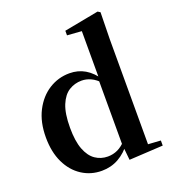

<svg xmlns="http://www.w3.org/2000/svg" viewBox="-149 -932 955 1061"><g transform="rotate(-20 329.0 -401.5)"><path d="M268.5 16.2Q204 16.2 151.9 -17.7Q99.7 -51.5 69.6 -114.2Q39.6 -176.8 39.6 -263.1Q39.6 -352.4 72.9 -417.2Q106.2 -482 161.4 -517Q216.7 -551.9 282.5 -551.9Q332.9 -551.9 373.4 -528.1Q413.8 -504.4 447.8 -453.6H457.1L440.3 -436.8Q412.9 -465.9 386.3 -478.3Q359.7 -490.8 331.9 -490.8Q291.2 -490.8 257.5 -469.9Q223.9 -449.1 203.6 -400.1Q183.4 -351.2 183.4 -267.7Q183.4 -188.6 202.1 -139.8Q220.9 -91.1 253.4 -68.9Q285.9 -46.7 326.3 -46.7Q357.5 -46.7 384.5 -59.4Q411.5 -72.1 437.8 -100.9L456.6 -80.8H446.1Q412.8 -34.5 368 -9.1Q323.1 16.2 268.5 16.2ZM432 11.2 422.7 -81.1V-83.3V-457.2L427.4 -468.4V-747.1L342.4 -753.3V-780.3L545.9 -819L560.2 -810L557.2 -652.7V-34.7L631.1 -29.9V0Z"/></g></svg>

Font: Noto Serif KR
Style: Regular
Weight: 200
Designer: Ryoko NISHIZUKA 西塚涼子 (kana & ideographs); Frank Grießhammer (Latin, Greek & Cyrillic); Wenlong ZHANG 张文龙 (bopomofo); San
Foundry: Adobe
Version: Version 2.001;hotconv 1.1.0;makeotfexe 2.6.0